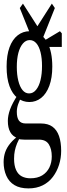

<svg xmlns="http://www.w3.org/2000/svg" viewBox="-25 -776 374 1067"><path d="M133.3 271Q85.9 271 55.4 252.7Q24.9 234.4 10 200.4Q-4.9 166.5 -4.9 125Q-4.9 95.2 3.9 69.6Q12.7 43.9 33 19.5Q53.2 -4.9 88.4 -29.3L92.3 -21.5Q78.1 1 69.8 21.2Q61.5 41.5 57.4 61.5Q53.2 81.5 53.2 106Q53.2 144.5 64.5 168.9Q75.7 193.4 96.2 204.1Q116.7 214.8 144 214.8Q183.1 214.8 209.5 198.7Q235.8 182.6 249.3 155Q262.7 127.4 262.7 93.3Q262.7 52.2 246.3 26.1Q230 0 191.9 0H109.9Q100.6 0 90.3 -1.2Q80.1 -2.4 72.3 -4.9V-8.3Q45.4 -18.1 32 -42Q18.6 -65.9 18.6 -104Q18.6 -133.8 31 -168.2Q43.5 -202.6 74.2 -250V-262.7L98.1 -245.1Q83 -217.8 75.7 -196.3Q68.4 -174.8 68.4 -154.8Q68.4 -121.6 80.3 -105.7Q92.3 -89.8 117.7 -89.8H202.6Q241.7 -89.8 266.4 -72Q291 -54.2 303 -20Q314.9 14.2 314.9 62.5Q314.9 102.5 303.2 139.6Q291.5 176.8 269 206.8Q246.6 236.8 212.4 253.9Q178.2 271 133.3 271ZM138.2 -209Q101.6 -209 72.8 -231.2Q43.9 -253.4 27.8 -297.1Q11.7 -340.8 11.7 -405.8Q11.7 -469.2 27.8 -512.9Q43.9 -556.6 73.2 -579.6Q102.5 -602.5 139.2 -602.5Q160.6 -602.5 178.2 -595.5Q195.8 -588.4 211.2 -574.7Q226.6 -561 238.3 -540L239.3 -537.6Q252 -513.7 258.8 -480.5Q265.6 -447.3 265.6 -405.8Q265.6 -343.3 249 -298.8Q232.4 -254.4 203.6 -231.7Q174.8 -209 138.2 -209ZM136.7 -256.8Q159.2 -256.8 175.5 -276.9Q191.9 -296.9 200.2 -331.1Q208.5 -365.2 208.5 -409.2Q208.5 -452.6 200.4 -485.1Q192.4 -517.6 177 -535.4Q161.6 -553.2 140.1 -553.2Q118.7 -553.2 102.3 -534.2Q85.9 -515.1 77.1 -482.2Q68.4 -449.2 68.4 -404.3Q68.4 -360.8 76.7 -327.4Q85 -293.9 100.1 -275.4Q115.2 -256.8 136.7 -256.8ZM211.4 -515.1V-547.4H215.8L308.1 -602.5L318.4 -590.8V-515.1ZM102.5 -755.9 212.4 -584H153.3L263.2 -755.9L279.8 -731.4L209 -554.2H156.2L85 -731.4Z"/></svg>

Font: Scarab Serif
Style: Condensed
Weight: 400
Designer: John Roberts
Foundry: Scarab
Version: 1.0